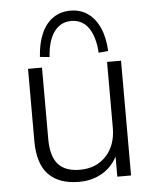

<svg xmlns="http://www.w3.org/2000/svg" viewBox="-53 -782 675 835"><g transform="rotate(-5 284.5 -364.5)"><path d="M259 8Q171 8 125.5 -39.5Q80 -87 80 -186V-501H141V-190Q141 -114 172 -79Q203 -44 267 -44Q338 -44 381.5 -90.5Q425 -137 425 -214V-501H486V0H426V-118H439Q418 -57 370.5 -24.5Q323 8 259 8ZM178 -544 136 -548Q140 -608 158.5 -650Q177 -692 209.5 -714.5Q242 -737 285 -737Q329 -737 361 -714.5Q393 -692 412 -650Q431 -608 434 -548L392 -544Q388 -614 360.5 -653Q333 -692 285 -692Q238 -692 210 -653Q182 -614 178 -544Z"/></g></svg>

Font: Mulish ExtraLight Light
Style: Regular
Weight: 300
Version: Version 3.603